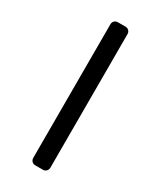

<svg xmlns="http://www.w3.org/2000/svg" viewBox="-251 -893 1002 1196"><g transform="rotate(30 250.0 -295.5)"><path d="M277.3 -809.6Q292 -809.6 301.8 -799.8Q311.5 -790 311.5 -775.4V184.6Q311.5 199.2 301.8 209.5Q292 219.7 277.3 219.7H222.7Q208 219.7 198.2 210Q188.5 200.2 188.5 184.6V-775.4Q188.5 -790 198.2 -799.8Q208 -809.6 222.7 -809.6Z"/></g></svg>

Font: Rounded-L Mgen+ 1m bold
Style: Bold
Weight: 700
Designer: [Source Han Sans]
Ryoko NISHIZUKA  (kana & ideographs); Paul D. Hunt (Latin, Greek & Cyrillic); Wenlong ZHANG  (bopomofo
Version: Version 1.059.20150602